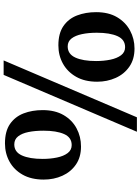

<svg xmlns="http://www.w3.org/2000/svg" viewBox="125 -916 791 1082"><g transform="rotate(-90 521.0 -375.5)"><path d="M319 0 639.5 -751H721L400.5 0ZM236 -315Q175.5 -315 134 -343.8Q92.5 -372.5 71 -420.2Q49.5 -468 49.5 -525Q49.5 -595 77 -643.8Q104.5 -692.5 150.8 -718Q197 -743.5 253.5 -743.5Q322 -743.5 363 -715Q404 -686.5 422.5 -638.5Q441 -590.5 441 -531Q441 -461.5 413 -413.2Q385 -365 338.2 -340Q291.5 -315 236 -315ZM244 -367.5Q287 -367.5 306 -410.2Q325 -453 325 -527Q325 -574 317.5 -611Q310 -648 293 -669.5Q276 -691 247.5 -691Q205 -691 185.5 -648Q166 -605 166 -531Q166 -488 173.8 -450.5Q181.5 -413 198.8 -390.2Q216 -367.5 244 -367.5ZM788 -13.5Q727.5 -13.5 685.8 -42.5Q644 -71.5 622.5 -119.5Q601 -167.5 601 -224Q601 -294 628.8 -342.5Q656.5 -391 702.8 -416.8Q749 -442.5 806 -442.5Q873.5 -442.5 914.8 -414Q956 -385.5 974.5 -337.2Q993 -289 993 -230Q993 -160 964.8 -112Q936.5 -64 889.8 -38.8Q843 -13.5 788 -13.5ZM795.5 -66.5Q838.5 -66.5 857.8 -109.5Q877 -152.5 877 -226Q877 -272.5 869.2 -309.5Q861.5 -346.5 844.8 -368.2Q828 -390 800 -390Q757 -390 737.2 -347Q717.5 -304 717.5 -230Q717.5 -187 725.2 -149.5Q733 -112 750.2 -89.2Q767.5 -66.5 795.5 -66.5Z"/></g></svg>

Font: Merriweather 48pt
Style: Bold
Weight: 700
Version: Version 2.100